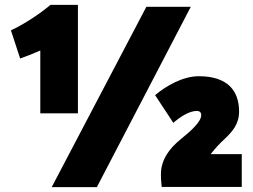

<svg xmlns="http://www.w3.org/2000/svg" viewBox="-20 -746 1041 791"><path d="M63 -505 25 -621C78 -645 147 -691 188 -726H301V-279H146V-538C124 -528 94 -516 63 -505ZM193 25 583 -718H766L379 25ZM965 -286C965 -234 936 -203 907 -175C878 -148 868 -136 848 -111H976V24H646C643 -5 643 -16 643 -28C643 -87 677 -134 724 -172C766 -206 809 -244 809 -272C809 -284 801 -289 791 -289C759 -289 722 -264 694 -240L619 -354C664 -392 733 -432 799 -432C917 -432 965 -373 965 -286Z"/></svg>

Font: Repo Black
Style: Regular
Weight: 900
Designer: Stefan Peev
Foundry: Context Ltd
Version: Version 1.502